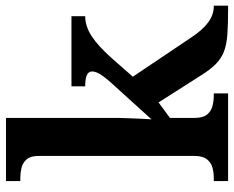

<svg xmlns="http://www.w3.org/2000/svg" viewBox="-92 -708 800 657"><g transform="rotate(-90 308.5 -380.0)"><path d="M17 0V-49H28Q46 -49 63 -53.5Q80 -58 91.5 -72.5Q103 -87 103 -116V-648Q103 -676 91 -689.5Q79 -703 62 -707Q45 -711 28 -711H17V-760H233V-374Q233 -361 232 -342Q231 -323 230.5 -304.5Q230 -286 229 -274Q228 -262 228 -262L354 -401Q369 -418 377 -429.5Q385 -441 388.5 -449.5Q392 -458 392 -465Q392 -478 379 -483.5Q366 -489 341 -489V-536H581V-489Q564 -489 547 -483.5Q530 -478 513 -467Q496 -456 478 -439.5Q460 -423 440 -401L374 -326L507 -128Q533 -88 559.5 -68.5Q586 -49 614 -49H617V0H603Q553 0 518.5 -2.5Q484 -5 460.5 -14Q437 -23 418 -41.5Q399 -60 379 -92L286 -238L233 -199V-115Q233 -86 244.5 -72Q256 -58 273.5 -53.5Q291 -49 308 -49H317V0Z"/></g></svg>

Font: Noto Serif Bengali SemiBold
Style: Regular
Weight: 600
Version: Version 2.003